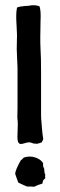

<svg xmlns="http://www.w3.org/2000/svg" viewBox="-20 -732 229 734"><path d="M137 -388V-290Q137 -284 137.5 -276.5Q138 -269 139 -260Q140 -251 140 -246Q143 -210 145 -204Q146 -199 143 -194.5Q140 -190 140 -188Q139 -188 130 -184.5Q121 -181 116 -183Q110 -182 103.5 -185Q97 -188 91 -188Q85 -188 70.5 -183.5Q56 -179 52 -185Q45 -192 47 -221Q49 -263 47 -275Q46 -278 46.5 -294.5Q47 -311 47 -319V-379Q47 -388 47 -407.5Q47 -427 47 -443.5Q47 -460 47 -472Q47 -483 45.5 -507.5Q44 -532 44 -544Q44 -554 44.5 -571.5Q45 -589 45 -598Q45 -610 43.5 -631.5Q42 -653 42 -670.5Q42 -688 45 -703Q54 -708 90 -710Q112 -715 131 -708Q137 -691 135 -653Q133 -580 135 -543Q137 -513 137 -457Q137 -401 137 -388ZM151 -68Q153 -68 153 -65Q153 -62 152.5 -59Q152 -56 153 -54Q154 -50 150 -47.5Q146 -45 146 -43Q144 -42 143.5 -37Q143 -32 142 -30Q126 -26 110 -18Q107 -19 83 -19Q78 -21 72.5 -23.5Q67 -26 60.5 -29Q54 -32 50 -34Q38 -66 38 -68Q39 -83 60 -120Q63 -121 66.5 -125Q70 -129 72 -130Q94 -137 115 -130Q136 -123 145 -108Q143 -97 149 -87Q149 -80 151 -68Z"/></svg>

Font: FuturaRenner
Style: Regular
Weight: 400
Designer: BSozoo
Foundry: BSozoo
Version: Version 1.001;PS 001.001;hotconv 1.0.70;makeotf.lib2.5.58329